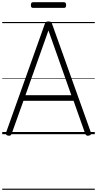

<svg xmlns="http://www.w3.org/2000/svg" viewBox="-20 -1208 873 1728"><path d="M54 13Q39 10 35 3Q31 -4 35 -16L383 -992Q387 -1005 394.5 -1010Q402 -1015 416 -1015Q431 -1015 438 -1010Q445 -1005 449 -992L798 -16Q802 -4 797.5 3Q793 10 778 13Q764 15 757.5 10.5Q751 6 745 -10L642 -301H191L87 -10Q82 5 75.5 10Q69 15 54 13ZM209 -351H622L416 -934ZM277 -1137Q266 -1137 262 -1143.5Q258 -1150 258 -1161Q258 -1174 262 -1181Q266 -1188 277 -1188H556Q567 -1188 571 -1181Q575 -1174 575 -1161Q575 -1150 571 -1143.5Q567 -1137 556 -1137ZM0 490H833V500H0ZM0 -20H833V0H0ZM0 -505H833V-500H0ZM0 -1010H833V-1000H0Z"/></svg>

Font: Playwrite NG Modern Guides
Style: Regular
Weight: 400
Designer: Veronika Burian, José Scaglione
Foundry: TypeTogether
Version: Version 1.003